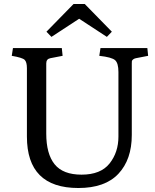

<svg xmlns="http://www.w3.org/2000/svg" viewBox="-20 -934 776 963"><path d="M574 -573Q574 -617 557.5 -632Q541 -647 478 -654L484 -693H719L723 -654L661 -642Q652 -640 647 -635.5Q642 -631 641.5 -627.5Q641 -624 641 -616V-257Q641 -134 574 -62.5Q507 9 373 9Q115 9 115 -249V-592Q115 -623 103.5 -634Q92 -645 39 -654L45 -693H290L294 -654L232 -642Q212 -638 212 -616V-264Q212 -162 254 -110Q296 -58 389 -58Q485 -58 529.5 -114Q574 -170 574 -249ZM516 -749 377 -840 238 -749 213 -775 349 -914H405L541 -775Z"/></svg>

Font: Poly
Style: Regular
Weight: 400
Designer: Jos Nicols Silva Schwarzenberg
Foundry: Jose Nicolas Silva Schwarzenberg
Version: Version 1.001